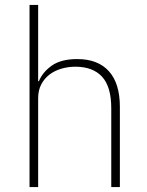

<svg xmlns="http://www.w3.org/2000/svg" viewBox="-20 -760 599 780"><path d="M100 -740H135V-430H138Q153 -467 190.5 -493.5Q228 -520 294 -520Q378 -520 422.5 -470.5Q467 -421 467 -326V0H432V-320Q432 -408 394.5 -448.5Q357 -489 286 -489Q257 -489 229.5 -481Q202 -473 181 -457Q160 -441 147.5 -417Q135 -393 135 -361V0H100Z"/></svg>

Font: IBM Plex Sans Hebrew ExtLt
Style: Regular
Weight: 200
Designer: Mike Abbink, Paul van der Laan, Pieter van Rosmalen, Yanek Iontef
Foundry: Bold Monday
Version: Version 1.3